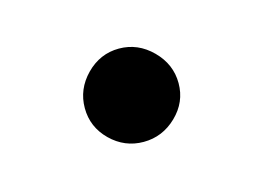

<svg xmlns="http://www.w3.org/2000/svg" viewBox="-34 -140 266 196"><g transform="rotate(-15 99.0 -42.5)"><path d="M65.4 -7.6Q50.8 -22 50.8 -42Q50.8 -62 65.4 -76.9Q80.1 -91.8 100.1 -91.8Q120.1 -91.8 135 -76.9Q149.9 -62 149.9 -42Q149.9 -22 135 -7.6Q120.1 6.8 100.1 6.8Q80.1 6.8 65.4 -7.6Z"/></g></svg>

Font: Dehuti Alt
Style: Book
Weight: 400
Version: Version 1.2